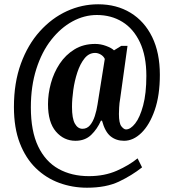

<svg xmlns="http://www.w3.org/2000/svg" viewBox="-20 -734 800 896"><path d="M386 142Q318 142 256.5 119.5Q195 97 147.5 51Q100 5 72.5 -66Q45 -137 45 -235Q45 -348 77.5 -437Q110 -526 166 -588Q222 -650 292 -682Q362 -714 438 -714Q524 -714 589 -674.5Q654 -635 690 -561.5Q726 -488 726 -385Q726 -289 702 -220Q678 -151 640 -114Q602 -77 559 -77Q522 -77 496 -98Q470 -119 456 -171H451Q434 -132 405.5 -104.5Q377 -77 332 -77Q278 -77 241 -120Q204 -163 204 -248Q204 -296 217.5 -345.5Q231 -395 258.5 -436.5Q286 -478 327.5 -503.5Q369 -529 424 -529Q450 -529 475.5 -519.5Q501 -510 512 -499L546 -520H575L541 -275Q537 -253 536 -232Q535 -211 535 -202Q535 -159 546.5 -144.5Q558 -130 568 -130Q589 -130 611 -158Q633 -186 648 -242Q663 -298 663 -380Q663 -473 633 -536.5Q603 -600 551 -632Q499 -664 432 -664Q373 -664 318 -634Q263 -604 219 -548Q175 -492 149.5 -412Q124 -332 124 -233Q124 -122 158 -51Q192 20 253 54Q314 88 395 88Q468 88 525.5 62.5Q583 37 622 5L643 47Q595 85 535 113.5Q475 142 386 142ZM365 -133Q386 -133 400 -149.5Q414 -166 422.5 -192.5Q431 -219 435 -246L469 -459Q463 -472 450 -479.5Q437 -487 424 -487Q395 -487 374.5 -461.5Q354 -436 341 -396.5Q328 -357 322 -314Q316 -271 316 -235Q316 -181 329.5 -157Q343 -133 365 -133Z"/></svg>

Font: Noto Serif Ethiopic ExtraCondensed ExtraBold
Style: Regular
Weight: 800
Width: 2
Designer: Monotype Design Team
Foundry: Monotype Imaging Inc.
Version: Version 2.102; ttfautohint (v1.8.4.7-5d5b)